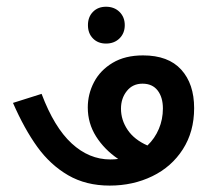

<svg xmlns="http://www.w3.org/2000/svg" viewBox="-20 -560 640 584"><path d="M19.5 -247 106.5 -274.5Q145 -172.5 198 -123.8Q251 -75 315.5 -75Q327.5 -75 339.5 -76.5Q297.5 -105 272.2 -145Q247 -185 247 -233Q247 -274 266 -310.2Q285 -346.5 322.8 -369Q360.5 -391.5 415 -391.5Q492 -391.5 531.2 -348.2Q570.5 -305 570.5 -231Q570.5 -159.5 536.2 -106Q502 -52.5 443.2 -24Q384.5 4.5 313.5 4.5Q241.5 4.5 187.2 -27Q133 -58.5 93.5 -113.2Q54 -168 19.5 -247ZM428.5 -117.5Q451 -139 463.2 -168Q475.5 -197 475.5 -230Q475.5 -264 459.5 -284.8Q443.5 -305.5 413.5 -305.5Q383.5 -305.5 365.8 -283.2Q348 -261 348 -229.5Q348 -195 368.2 -165Q388.5 -135 428.5 -117.5ZM247.5 -483.5Q247.5 -508.5 262.8 -524Q278 -539.5 302.5 -539.5Q327.5 -539.5 343.5 -523.8Q359.5 -508 359.5 -483.5Q359.5 -459 343.5 -443.2Q327.5 -427.5 302.5 -427.5Q278 -427.5 262.8 -443Q247.5 -458.5 247.5 -483.5Z"/></svg>

Font: JuliaMono MediumItalic
Style: Regular
Weight: 500
Italic angle: -9°
Monospace: yes
Designer: cormullion
Foundry: corm
Version: Version 0.049; ttfautohint (v1.8.4)